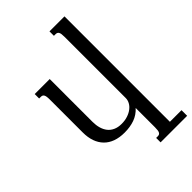

<svg xmlns="http://www.w3.org/2000/svg" viewBox="-266 -817 1118 1118"><g transform="rotate(-45 293.0 -258.5)"><path d="M87.9 -433.6Q87.9 -448.7 86.4 -458Q85 -467.3 81.5 -472.7Q78.1 -478 73.2 -480Q68.4 -481.9 62 -481.9H48.3V-518.6H171.9V-165.5Q171.9 -138.2 178.5 -114.7Q185.1 -91.3 198.5 -74.2Q211.9 -57.1 233.2 -47.4Q254.4 -37.6 283.7 -37.6Q311.5 -37.6 334.2 -45.2Q356.9 -52.7 373 -65.2Q389.2 -77.6 397.9 -93.8Q406.7 -109.9 406.7 -127V-630.9Q406.7 -646 405.3 -655.3Q403.8 -664.6 400.4 -669.9Q397 -675.3 392.1 -677.2Q387.2 -679.2 380.9 -679.2H367.2V-715.8H490.7V152.3H586.4V198.7H367.7V162.1H380.9Q387.2 162.1 392.1 160.2Q397 158.2 400.4 152.8Q403.8 147.5 405.3 138.2Q406.7 128.9 406.7 113.8V-45.4Q378.9 -15.1 342.3 -2.2Q305.7 10.7 260.3 10.7Q218.3 10.7 186 -1Q153.8 -12.7 132.1 -35.2Q110.4 -57.6 99.1 -89.6Q87.9 -121.6 87.9 -162.6Z"/></g></svg>

Font: Arian AMU Serif
Style: Regular
Weight: 400
Designer: Ruben Hakobyan (Tarumian)
Foundry: Ruben Hakobyan (Tarumian)
Version: Version 1.002